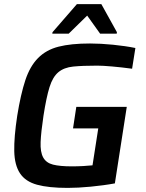

<svg xmlns="http://www.w3.org/2000/svg" viewBox="-20 -908 710 936"><path d="M48 0ZM459 -282H336L352 -387H598L540 -14Q513 -9 483 -5Q453 -1 422.5 2Q392 5 363 6.5Q334 8 310 8Q217 8 160.5 -7.5Q104 -23 77.5 -63Q51 -103 49.5 -171Q48 -239 64 -344Q81 -449 103.5 -517Q126 -585 165.5 -625Q205 -665 265.5 -680.5Q326 -696 419 -696Q444 -696 472.5 -694.5Q501 -693 530.5 -690Q560 -687 588 -683Q616 -679 640 -674L624 -573Q572 -580 526 -584Q480 -588 454 -588Q382 -588 337 -583.5Q292 -579 264.5 -556Q237 -533 221.5 -483.5Q206 -434 192 -344Q180 -264 178 -215.5Q176 -167 190.5 -140.5Q205 -114 238.5 -105.5Q272 -97 330 -97Q357 -97 385.5 -98.5Q414 -100 431 -102ZM235 -744ZM235 -744 236 -751 355 -888H474L550 -751L549 -744H468L405 -832L315 -744Z"/></svg>

Font: Azeri Sans SemiBold
Style: Italic
Weight: 600
Designer: Hector Gatti & Omnibus-Type (original fonts) / Cristiano Sobral (main changes and remastering)
Foundry: Omnibus-Type
Version: Version 0.07;August 21, 2020;FontCreator 13.0.0.2681 64-bit;